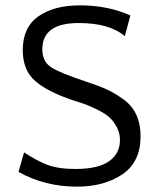

<svg xmlns="http://www.w3.org/2000/svg" viewBox="-20 -685 591 717"><path d="M138 -501Q138 -455 171.5 -433.5Q205 -412 305 -379Q351 -364 380 -350.5Q409 -337 441 -314Q473 -291 489 -256.5Q505 -222 505 -176Q505 -80 437 -34Q369 12 267 12Q148 12 49 -43L70 -116Q116 -85 157 -69.5Q198 -54 261 -54Q347 -54 387.5 -83Q428 -112 428 -162Q428 -188 416.5 -209.5Q405 -231 390.5 -245Q376 -259 348.5 -273Q321 -287 303.5 -293.5Q286 -300 254 -310Q158 -342 111.5 -382.5Q65 -423 65 -498Q65 -583 123.5 -624Q182 -665 278 -665Q384 -665 467 -627L446 -550Q389 -599 274 -599Q138 -599 138 -501Z"/></svg>

Font: Quattrocento Sans
Style: Regular
Weight: 400
Designer: Pablo Impallari
Foundry: Pablo Impallari, Igino Marini, Brenda Gallo
Version: Version 2.000